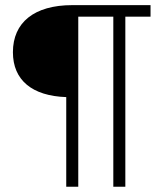

<svg xmlns="http://www.w3.org/2000/svg" viewBox="-20 -713 626 733"><path d="M232.9 0H278.8V-649.4H412.6V0H458.5V-649.4H554.7V-693.4H255.9C110.4 -693.4 29.3 -627 29.3 -513.7C29.3 -406.7 103 -346.7 232.9 -342.3Z"/></svg>

Font: Cascadia Mono PL ExtraLight
Style: Regular
Weight: 200
Monospace: yes
Designer: Aaron Bell
Foundry: Saja Typeworks
Version: Version 2404.023